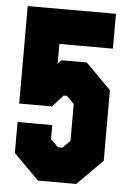

<svg xmlns="http://www.w3.org/2000/svg" viewBox="-51 -739 524 777"><g transform="rotate(5 210.5 -350.0)"><path d="M133 0 30 -103V-229H171V-172L201.5 -141.5H219.5L250 -172V-321.5L219.5 -352H206.5L163.5 -304H30V-700H388.5V-558.5H171V-478.5L186 -493.5H288L391 -390V-103L288 0Z"/></g></svg>

Font: Tourney Condensed Black
Style: Regular
Weight: 900
Width: 3
Designer: Tyler Finck
Foundry: Etcetera Type Co
Version: Version 1.010; ttfautohint (v1.8.3)